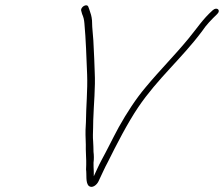

<svg xmlns="http://www.w3.org/2000/svg" viewBox="-20 -693 854 732"><path d="M289.9 -651 292.9 -640C298.3 -627.7 300.7 -618.1 301.8 -604C307.5 -542 309.5 -474.2 312.2 -408.5C314.5 -350.4 308 -286.1 307.6 -227L306.1 -198C305.3 -172.4 307.9 -147.6 307.1 -124C307.1 -104.8 309.3 -85 308.7 -65L308.1 -47C310.9 -26.8 305.9 1.5 317.5 15C330.7 27.2 349.3 12.2 355.7 -2C367.6 -26.2 378.1 -51.8 392 -77C423.9 -141.4 466.4 -224.1 506.9 -284C580.5 -393.1 672.5 -470 749.6 -573C767.5 -599.8 786.4 -618.5 807.6 -639C823.9 -654 806.7 -668.4 791 -654C752.3 -619.2 733.8 -588.6 697.9 -545C644.2 -479.9 589.5 -425.7 535 -360C498.7 -317.1 464 -264 432.7 -208C405.4 -157.3 390.3 -124.9 366.8 -82C354.7 -59.4 347.6 -41.9 337.6 -21C337.3 -37.2 337.9 -42.4 336.7 -57L336.6 -73C338.5 -86.5 338.1 -102.3 336.5 -114C336 -128.1 336.3 -139.7 335.1 -154C333.6 -170.2 334.4 -187.5 335 -206L335.5 -235C337.4 -296.5 344.2 -359.1 341.1 -418L339.3 -468C338.7 -484.7 338 -500 337.1 -514C336.5 -547.8 330.8 -583.4 330.8 -615C329.4 -631.1 325.9 -641.8 320.8 -656L316.8 -667C311.4 -681.7 284.6 -665.6 289.9 -651Z"/></svg>

Font: Take Off
Style: Drunk
Weight: 400
Foundry: Cannot Into Space Fonts
Version: Version 0.89